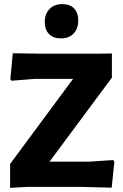

<svg xmlns="http://www.w3.org/2000/svg" viewBox="-20 -905 597 930"><path d="M282 -885Q319 -885 339 -864Q359 -843 359 -806Q359 -766 336.5 -742.5Q314 -719 275 -719Q238 -719 217.5 -740Q197 -761 197 -799Q197 -838 220 -861.5Q243 -885 282 -885ZM522 -646V-529L220 -122H414L528 -130L534 -122L521 4L362 0H116L29 5V-111L334 -523H150L36 -514L30 -521L42 -647L180 -645H454Z"/></svg>

Font: Alegreya Sans SC ExtraBold
Style: Regular
Weight: 800
Designer: Juan Pablo del Peral
Foundry: Huerta Tipografica
Version: Version 2.007